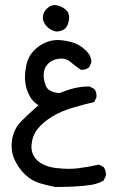

<svg xmlns="http://www.w3.org/2000/svg" viewBox="-20 -414 540 761"><path d="M199.2 327.1Q168 321.3 137.2 312Q106.4 302.7 80.6 278.8Q54.7 254.9 38.1 219.7Q21.5 184.6 27.8 140.6Q34.2 96.7 65.4 65.4Q96.7 34.2 132.8 2.9Q106.4 -11.7 91.8 -44.9Q77.1 -78.1 79.1 -115.2Q81.1 -152.3 90.8 -177.2Q100.6 -202.1 123 -221.7Q145.5 -241.2 171.4 -249.5Q197.3 -257.8 225.1 -254.4Q252.9 -251 275.4 -243.2Q297.9 -235.4 320.8 -213.4Q343.8 -191.4 341.8 -165L333 -147.5Q320.3 -135.7 299.8 -137.7Q278.3 -152.3 258.8 -168.9Q239.3 -185.5 210 -180.7Q180.7 -175.8 165 -154.8Q149.4 -133.8 154.3 -101.1Q159.2 -68.4 174.3 -57.6Q189.5 -46.9 215.8 -44.9Q243.2 -56.6 272.5 -64Q301.8 -71.3 335 -71.3L353.5 -61.5Q364.3 -48.8 362.3 -28.3L353.5 -9.8Q308.6 1 265.6 13.7Q222.7 26.4 186.5 48.3Q150.4 70.3 129.4 96.7Q108.4 123 105 159.7Q101.6 196.3 127.4 221.2Q153.3 246.1 202.6 252Q252 257.8 290.5 252.9Q329.1 248 372.1 238.3L390.6 248Q401.4 262.7 399.4 283.2L390.6 301.8Q368.2 314.5 341.3 318.8Q314.5 323.2 276.4 325.2Q238.3 327.1 199.2 327.1ZM202.1 -289.1Q180.7 -293 165 -309.6Q149.4 -326.2 149.9 -346.2Q150.4 -366.2 168 -381.8Q185.5 -397.5 207 -392.6Q228.5 -387.7 243.2 -373Q257.8 -358.4 252.9 -332.5Q248 -306.6 234.4 -297.9Q220.7 -289.1 202.1 -289.1Z"/></svg>

Font: NaikaiFont
Style: Regular
Weight: 400
Version: Version 1.67